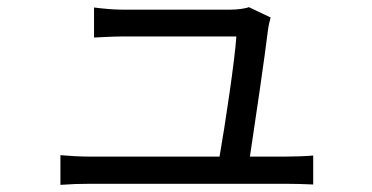

<svg xmlns="http://www.w3.org/2000/svg" viewBox="-20 -525 1040 537"><path d="M679 -87C693 -179 722 -377 730 -445C731 -453 734 -466 737 -476L676 -505C667 -501 642 -498 626 -498H322C297 -498 267 -501 243 -504V-420C268 -421 294 -423 323 -423H641C638 -366 609 -171 594 -87H232C201 -87 173 -89 149 -91V-8C178 -10 201 -11 232 -11H780C801 -11 838 -10 856 -9V-90C835 -88 799 -87 777 -87Z"/></svg>

Font: Source Han Sans KR Regular
Style: Regular
Weight: 400
Designer: Ryoko NISHIZUKA (kana & ideographs); Paul D. Hunt (Latin, Greek & Cyrillic); Wenlong ZHANG (bopomofo); Sandoll Communica
Foundry: Adobe Systems Incorporated
Version: Version 1.004;PS 1.004;hotconv 1.0.82;makeotf.lib2.5.63406